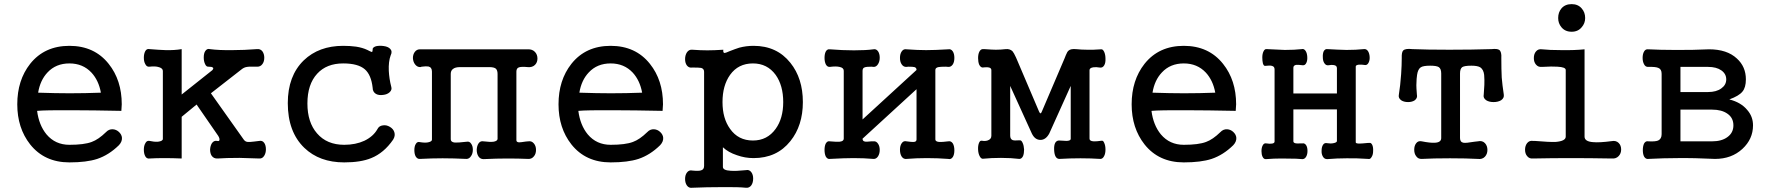

<svg xmlns="http://www.w3.org/2000/svg" viewBox="-20 -758 8472 917"><path d="M311.5 -539.1Q192.4 -539.1 124 -453.1Q62.5 -375 62.5 -259.8Q62.5 -146.5 124 -68.4Q192.4 17.6 311.5 17.6Q393.6 17.6 444.3 1Q500 -17.6 547.9 -64.5Q563.5 -81.1 562.5 -99.6Q561.5 -115.2 547.9 -127.9Q535.2 -139.6 518.6 -140.6Q500 -141.6 486.3 -127Q450.2 -91.8 418 -80.1Q381.8 -66.4 311.5 -66.4Q244.1 -66.4 202.1 -116.2Q166 -160.2 157.2 -228.5Q197.3 -232.4 333 -231.4Q418.9 -231.4 559.6 -228.5L561.5 -259.8Q561.5 -375 499 -453.1Q430.7 -539.1 311.5 -539.1ZM311.5 -455.1Q376 -455.1 417 -411.1Q451.2 -374 461.9 -315.4Q386.7 -312.5 312.5 -312.5Q248 -312.5 162.1 -315.4Q171.9 -375 207 -412.1Q247.1 -455.1 311.5 -455.1Z M757.8 -418V-94.7Q757.8 -84 734.4 -81.1Q714.8 -80.1 694.3 -85Q680.7 -87.9 673.8 -73.2Q667 -61.5 667 -43Q667 -24.4 673.8 -11.7Q680.7 1 694.3 -1Q724.6 -2.9 764.6 -2.9Q804.7 -2.9 847.7 -1V-200.2L918.9 -258.8L1016.6 -117.2Q1029.3 -100.6 1028.3 -90.8Q1028.3 -82 1016.6 -85Q1002 -87.9 992.2 -74.2Q984.4 -61.5 983.4 -43.9Q983.4 -25.4 991.2 -13.7Q1001 0 1019.5 -1Q1057.6 -3.9 1124 -3.9Q1176.8 -2.9 1218.8 -1Q1233.4 0 1242.2 -14.6Q1250 -27.3 1250 -44.9Q1250 -63.5 1242.2 -75.2Q1233.4 -87.9 1218.8 -85L1194.3 -82Q1170.9 -79.1 1163.1 -80.1Q1151.4 -81.1 1144.5 -90.8L987.3 -312.5L1133.8 -426.8Q1145.5 -436.5 1160.2 -438.5Q1168.9 -440.4 1186.5 -439.5H1207Q1223.6 -438.5 1233.4 -452.1Q1242.2 -463.9 1242.2 -482.4Q1242.2 -500 1233.4 -512.7Q1223.6 -525.4 1207 -523.4Q1145.5 -518.6 1090.8 -518.6Q1025.4 -517.6 982.4 -523.4Q968.8 -527.3 960 -513.7Q953.1 -502.9 953.1 -483.4Q953.1 -465.8 959 -453.1Q964.8 -438.5 975.6 -439.5Q992.2 -439.5 996.1 -435.5Q1002 -432.6 994.1 -422.9L847.7 -306.6V-523.4Q813.5 -517.6 771.5 -518.6Q742.2 -519.5 694.3 -523.4Q680.7 -526.4 673.8 -513.7Q667 -501 667 -482.4Q667 -463.9 673.8 -452.1Q680.7 -437.5 694.3 -439.5Q718.8 -442.4 734.4 -438.5Q757.8 -433.6 757.8 -418Z M1619.1 -455.1Q1690.4 -455.1 1722.7 -426.8Q1752.9 -400.4 1759.8 -338.9Q1759.8 -319.3 1775.4 -309.6Q1789.1 -301.8 1809.6 -304.7Q1829.1 -306.6 1840.8 -317.4Q1853.5 -329.1 1848.6 -343.8Q1838.9 -380.9 1836.9 -419.9Q1835 -463.9 1845.7 -493.2Q1855.5 -512.7 1843.8 -524.4Q1834 -535.2 1812.5 -538.1Q1792 -541 1775.4 -537.1Q1757.8 -531.2 1759.8 -520.5Q1759.8 -510.7 1755.9 -509.8Q1753.9 -509.8 1744.1 -514.6L1734.4 -519.5Q1711.9 -530.3 1680.7 -535.2Q1652.3 -539.1 1619.1 -539.1Q1502.9 -539.1 1430.7 -469.7Q1354.5 -395.5 1354.5 -265.6Q1354.5 -127.9 1433.6 -51.8Q1505.9 17.6 1624 17.6Q1703.1 17.6 1752.9 -2.9Q1813.5 -27.3 1857.4 -90.8Q1869.1 -109.4 1863.3 -127Q1858.4 -142.6 1841.8 -152.3Q1825.2 -162.1 1808.6 -159.2Q1790 -157.2 1782.2 -140.6Q1762.7 -106.4 1720.7 -85.9Q1678.7 -66.4 1624 -66.4Q1541 -66.4 1494.1 -121.1Q1448.2 -173.8 1448.2 -263.7Q1448.2 -355.5 1495.1 -406.2Q1540 -455.1 1619.1 -455.1Z M2043 -416V-90.8Q2043 -82 2024.4 -78.1Q2008.8 -75.2 1986.3 -79.1Q1972.7 -83 1965.8 -70.3Q1959 -59.6 1959 -41Q1959 -23.4 1964.8 -11.7Q1972.7 2 1985.4 1Q2043 -2 2093.8 -2Q2145.5 -2 2208 1Q2221.7 1 2230.5 -13.7Q2238.3 -25.4 2238.3 -43Q2238.3 -60.5 2230.5 -71.3Q2222.7 -84 2209 -81.1Q2166 -76.2 2152.3 -77.1Q2132.8 -79.1 2132.8 -92.8V-405.3Q2132.8 -420.9 2143.6 -428.7Q2154.3 -437.5 2177.7 -437.5H2316.4Q2339.8 -437.5 2348.6 -429.7Q2356.4 -421.9 2356.4 -404.3V-93.8Q2354.5 -84 2336.9 -81.1Q2320.3 -79.1 2289.1 -83Q2274.4 -85.9 2265.6 -73.2Q2257.8 -61.5 2256.8 -43Q2256.8 -24.4 2264.6 -11.7Q2273.4 2 2289.1 2Q2350.6 -1 2404.3 -1Q2455.1 -1 2502.9 1Q2519.5 2 2530.3 -11.7Q2540 -23.4 2540 -42Q2540 -60.5 2530.3 -72.3Q2519.5 -85.9 2502.9 -83L2491.2 -82Q2466.8 -78.1 2459 -78.1Q2446.3 -79.1 2446.3 -87.9V-416Q2446.3 -432.6 2459 -436.5Q2470.7 -440.4 2501 -437.5Q2522.5 -435.5 2535.2 -448.2Q2546.9 -460 2546.9 -478.5Q2546.9 -497.1 2535.2 -509.8Q2522.5 -523.4 2501 -522.5H1988.3Q1970.7 -523.4 1960.9 -509.8Q1952.1 -498 1952.1 -480.5Q1953.1 -462.9 1961.9 -451.2Q1971.7 -437.5 1987.3 -437.5L1994.1 -439.5Q2016.6 -442.4 2026.4 -440.4Q2043 -436.5 2043 -416Z M2896.5 -539.1Q2777.3 -539.1 2709 -453.1Q2647.5 -375 2647.5 -259.8Q2647.5 -146.5 2709 -68.4Q2777.3 17.6 2896.5 17.6Q2978.5 17.6 3029.3 1Q3085 -17.6 3132.8 -64.5Q3148.4 -81.1 3147.5 -99.6Q3146.5 -115.2 3132.8 -127.9Q3120.1 -139.6 3103.5 -140.6Q3085 -141.6 3071.3 -127Q3035.2 -91.8 3002.9 -80.1Q2966.8 -66.4 2896.5 -66.4Q2829.1 -66.4 2787.1 -116.2Q2751 -160.2 2742.2 -228.5Q2782.2 -232.4 2918 -231.4Q3003.9 -231.4 3144.5 -228.5L3146.5 -259.8Q3146.5 -375 3084 -453.1Q3015.6 -539.1 2896.5 -539.1ZM2896.5 -455.1Q2960.9 -455.1 3002 -411.1Q3036.1 -374 3046.9 -315.4Q2971.7 -312.5 2897.5 -312.5Q2833 -312.5 2747.1 -315.4Q2756.8 -375 2792 -412.1Q2832 -455.1 2896.5 -455.1Z M3576.2 -455.1Q3644.5 -455.1 3684.6 -400.4Q3720.7 -349.6 3720.7 -270.5Q3720.7 -192.4 3684.6 -142.6Q3644.5 -86.9 3576.2 -86.9Q3505.9 -86.9 3466.8 -142.6Q3430.7 -192.4 3430.7 -270.5Q3430.7 -349.6 3466.8 -400.4Q3505.9 -455.1 3576.2 -455.1ZM3342.8 34.2Q3342.8 51.8 3328.1 55.7Q3317.4 59.6 3287.1 56.6Q3270.5 52.7 3260.7 66.4Q3252 78.1 3252 96.7Q3252 115.2 3260.7 127.9Q3270.5 141.6 3287.1 138.7Q3353.5 135.7 3430.7 135.7Q3507.8 134.8 3542 138.7Q3558.6 140.6 3568.4 127Q3577.1 114.3 3577.1 94.7Q3577.1 76.2 3568.4 64.5Q3558.6 50.8 3542 54.7Q3495.1 59.6 3469.7 57.6Q3432.6 55.7 3432.6 39.1V-54.7Q3458 -30.3 3500 -16.6Q3538.1 -2.9 3579.1 -2.9Q3690.4 -2.9 3754.9 -84Q3814.5 -158.2 3814.5 -270.5Q3814.5 -383.8 3754.9 -458Q3690.4 -539.1 3579.1 -539.1Q3543.9 -539.1 3510.7 -530.3Q3492.2 -524.4 3464.8 -513.7Q3445.3 -504.9 3440.4 -504.9Q3432.6 -505.9 3434.6 -520.5Q3390.6 -517.6 3358.4 -517.6Q3325.2 -517.6 3287.1 -520.5Q3270.5 -522.5 3260.7 -507.8Q3252 -494.1 3252 -475.6Q3252 -457 3260.7 -445.3Q3270.5 -432.6 3287.1 -435.5Q3319.3 -435.5 3329.1 -433.6Q3342.8 -429.7 3342.8 -415Z M4009.8 -419.9V-95.7Q4009.8 -83 3989.3 -81.1Q3975.6 -80.1 3943.4 -83Q3931.6 -85.9 3923.8 -72.3Q3918 -60.5 3918 -42Q3918 -23.4 3923.8 -10.7Q3931.6 2.9 3943.4 1Q4013.7 -2.9 4056.6 -2.9Q4107.4 -2.9 4151.4 1Q4165 2 4173.8 -11.7Q4181.6 -24.4 4181.6 -42Q4181.6 -59.6 4173.8 -71.3Q4165 -85 4151.4 -83H4141.6Q4117.2 -80.1 4110.4 -82Q4099.6 -84 4099.6 -95.7L4357.4 -332V-91.8Q4357.4 -81.1 4344.7 -80.1Q4336.9 -79.1 4309.6 -83Q4294.9 -86.9 4286.1 -73.2Q4278.3 -61.5 4278.3 -43Q4278.3 -23.4 4286.1 -10.7Q4294.9 2.9 4309.6 1Q4356.4 -2.9 4407.2 -2.9Q4459 -2.9 4508.8 1Q4522.5 4.9 4531.2 -8.8Q4538.1 -20.5 4538.1 -40Q4538.1 -59.6 4531.2 -72.3Q4522.5 -85.9 4508.8 -83Q4478.5 -79.1 4464.8 -80.1Q4447.3 -82 4447.3 -91.8V-423.8Q4447.3 -434.6 4461.9 -437.5Q4470.7 -439.5 4498 -439.5L4508.8 -438.5Q4522.5 -437.5 4531.2 -451.2Q4538.1 -462.9 4538.1 -481.4Q4538.1 -500 4531.2 -511.7Q4522.5 -525.4 4508.8 -522.5Q4444.3 -518.6 4403.3 -518.6Q4363.3 -518.6 4309.6 -522.5Q4294.9 -525.4 4286.1 -511.7Q4278.3 -500 4278.3 -481.4Q4278.3 -462.9 4286.1 -451.2Q4294.9 -437.5 4309.6 -438.5L4318.4 -439.5Q4340.8 -439.5 4347.7 -437.5Q4357.4 -434.6 4357.4 -423.8L4099.6 -187.5V-419.9Q4099.6 -433.6 4110.4 -436.5Q4118.2 -439.5 4142.6 -439.5L4151.4 -438.5Q4165 -437.5 4173.8 -452.1Q4181.6 -464.8 4181.6 -482.4Q4181.6 -501 4173.8 -512.7Q4165 -525.4 4151.4 -522.5Q4116.2 -517.6 4058.6 -517.6Q4003.9 -517.6 3943.4 -522.5Q3930.7 -524.4 3923.8 -511.7Q3918 -500 3918 -481.4Q3918 -463.9 3923.8 -451.2Q3930.7 -437.5 3943.4 -438.5Q3972.7 -442.4 3989.3 -438.5Q4009.8 -434.6 4009.8 -419.9Z M4714.8 -422.9V-109.4Q4714.8 -92.8 4696.3 -86.9Q4683.6 -83 4669.9 -85.9Q4660.2 -87.9 4655.3 -74.2Q4650.4 -61.5 4651.4 -43Q4652.3 -24.4 4659.2 -11.7Q4666 2 4676.8 0Q4713.9 -3.9 4760.7 -3.9Q4808.6 -3.9 4848.6 1Q4859.4 1 4866.2 -12.7Q4871.1 -25.4 4871.1 -43.9Q4870.1 -62.5 4864.3 -75.2Q4858.4 -89.8 4848.6 -87.9Q4824.2 -85.9 4816.4 -88.9Q4804.7 -93.8 4804.7 -110.4V-347.7L4908.2 -120.1Q4922.9 -89.8 4949.2 -89.8Q4974.6 -89.8 4991.2 -120.1L5093.8 -347.7V-94.7Q5093.8 -85.9 5074.2 -85Q5064.5 -85 5040 -86.9H5036.1Q5012.7 -84 5014.6 -42Q5016.6 1 5040 1Q5089.8 -2 5140.6 -2Q5190.4 -2 5235.4 1Q5247.1 1 5253.9 -13.7Q5259.8 -25.4 5259.8 -43.9Q5259.8 -62.5 5253.9 -75.2Q5249 -87.9 5241.2 -85.9Q5214.8 -82 5203.1 -83Q5183.6 -84 5183.6 -95.7V-422.9Q5183.6 -433.6 5201.2 -436.5Q5214.8 -438.5 5231.4 -435.5Q5246.1 -432.6 5253.9 -446.3Q5260.7 -458 5259.8 -477.5Q5259.8 -496.1 5253.9 -509.8Q5247.1 -524.4 5238.3 -522.5Q5197.3 -519.5 5172.9 -520.5Q5146.5 -520.5 5118.2 -523.4Q5093.8 -525.4 5084 -516.6Q5077.1 -511.7 5070.3 -494.1L5064.5 -479.5L4956.1 -225.6Q4953.1 -216.8 4949.2 -216.8Q4946.3 -216.8 4942.4 -225.6L4835.9 -475.6L4832 -484.4Q4822.3 -505.9 4815.4 -513.7Q4802.7 -525.4 4783.2 -523.4Q4758.8 -520.5 4736.3 -520.5Q4721.7 -520.5 4681.6 -523.4H4675.8Q4664.1 -524.4 4657.2 -510.7Q4651.4 -499 4651.4 -480.5Q4651.4 -462.9 4656.2 -450.2Q4663.1 -435.5 4673.8 -435.5L4682.6 -436.5Q4698.2 -437.5 4704.1 -435.5Q4714.8 -432.6 4714.8 -422.9Z M5633.8 -539.1Q5514.6 -539.1 5446.3 -453.1Q5384.8 -375 5384.8 -259.8Q5384.8 -146.5 5446.3 -68.4Q5514.6 17.6 5633.8 17.6Q5715.8 17.6 5766.6 1Q5822.3 -17.6 5870.1 -64.5Q5885.7 -81.1 5884.8 -99.6Q5883.8 -115.2 5870.1 -127.9Q5857.4 -139.6 5840.8 -140.6Q5822.3 -141.6 5808.6 -127Q5772.5 -91.8 5740.2 -80.1Q5704.1 -66.4 5633.8 -66.4Q5566.4 -66.4 5524.4 -116.2Q5488.3 -160.2 5479.5 -228.5Q5519.5 -232.4 5655.3 -231.4Q5741.2 -231.4 5881.8 -228.5L5883.8 -259.8Q5883.8 -375 5821.3 -453.1Q5752.9 -539.1 5633.8 -539.1ZM5633.8 -455.1Q5698.2 -455.1 5739.3 -411.1Q5773.4 -374 5784.2 -315.4Q5709 -312.5 5634.8 -312.5Q5570.3 -312.5 5484.4 -315.4Q5494.1 -375 5529.3 -412.1Q5569.3 -455.1 5633.8 -455.1Z M6067.4 -426.8V-82Q6067.4 -74.2 6055.7 -72.3Q6045.9 -70.3 6027.3 -73.2Q6016.6 -75.2 6010.7 -63.5Q6004.9 -52.7 6004.9 -36.1Q6004.9 -20.5 6009.8 -9.8Q6015.6 2.9 6026.4 2Q6063.5 -1 6100.6 -1Q6124 -1 6169.9 0L6200.2 2Q6211.9 2 6218.8 -10.7Q6224.6 -21.5 6224.6 -37.1Q6224.6 -53.7 6218.8 -63.5Q6211.9 -75.2 6200.2 -73.2H6192.4Q6176.8 -72.3 6169.9 -73.2Q6157.2 -75.2 6157.2 -83V-235.4H6365.2V-84Q6364.3 -77.1 6348.6 -74.2Q6335 -71.3 6318.4 -74.2Q6305.7 -77.1 6298.8 -66.4Q6292 -55.7 6292 -39.1Q6291 -22.5 6297.9 -10.7Q6304.7 2 6318.4 2Q6366.2 -2 6412.1 -2Q6457 -2.9 6514.6 1Q6524.4 3.9 6531.2 -8.8Q6538.1 -19.5 6538.1 -37.1Q6539.1 -53.7 6534.2 -65.4Q6528.3 -78.1 6518.6 -75.2H6511.7Q6483.4 -72.3 6472.7 -72.3Q6455.1 -72.3 6455.1 -78.1V-440.4Q6455.1 -447.3 6469.7 -449.2Q6481.4 -450.2 6501 -447.3Q6510.7 -447.3 6516.6 -459Q6522.5 -470.7 6521.5 -486.3Q6520.5 -502.9 6513.7 -513.7Q6505.9 -525.4 6493.2 -523.4Q6457 -519.5 6411.1 -519.5Q6368.2 -520.5 6320.3 -523.4Q6308.6 -525.4 6301.8 -512.7Q6296.9 -501 6297.9 -484.4Q6297.9 -467.8 6304.7 -457Q6312.5 -444.3 6325.2 -446.3Q6340.8 -449.2 6349.6 -447.3Q6365.2 -445.3 6365.2 -432.6V-311.5H6157.2V-434.6Q6157.2 -445.3 6169.9 -448.2Q6179.7 -449.2 6202.1 -446.3Q6213.9 -445.3 6219.7 -459Q6224.6 -469.7 6223.6 -486.3Q6222.7 -503.9 6215.8 -514.6Q6208 -526.4 6197.3 -523.4Q6163.1 -519.5 6116.2 -519.5Q6082 -520.5 6031.2 -523.4Q6020.5 -525.4 6014.6 -512.7Q6008.8 -501 6008.8 -483.4Q6008.8 -467.8 6011.7 -455.1Q6015.6 -442.4 6022.5 -443.4Q6045.9 -446.3 6054.7 -443.4Q6067.4 -440.4 6067.4 -426.8Z M6863.3 -407.2V-98.6Q6863.3 -77.1 6831.1 -76.2Q6809.6 -75.2 6770.5 -83Q6752.9 -86.9 6743.2 -73.2Q6734.4 -61.5 6734.4 -43Q6734.4 -24.4 6743.2 -12.7Q6752.9 2 6770.5 1Q6825.2 -2 6905.3 -2Q6984.4 -2 7038.1 1Q7059.6 3.9 7072.3 -9.8Q7084 -22.5 7084 -42Q7084 -61.5 7072.3 -74.2Q7059.6 -87.9 7038.1 -83L7021.5 -81.1Q6981.4 -74.2 6969.7 -76.2Q6953.1 -79.1 6953.1 -98.6V-407.2Q6953.1 -429.7 6963.9 -437.5Q6974.6 -444.3 7007.8 -444.3Q7036.1 -444.3 7049.8 -436.5Q7065.4 -425.8 7068.4 -400.4Q7070.3 -375 7069.3 -352.5Q7068.4 -337.9 7066.4 -306.6Q7062.5 -290 7078.1 -279.3Q7091.8 -270.5 7113.3 -270.5Q7134.8 -270.5 7149.4 -279.3Q7165 -290 7162.1 -306.6Q7155.3 -351.6 7152.3 -387.7Q7150.4 -425.8 7150.4 -480.5Q7152.3 -510.7 7140.6 -519.5Q7130.9 -526.4 7103.5 -523.4Q7009.8 -520.5 6902.3 -520.5Q6793.9 -520.5 6725.6 -523.4Q6691.4 -527.3 6681.6 -516.6Q6673.8 -508.8 6674.8 -480.5Q6674.8 -447.3 6671.9 -404.3Q6668 -348.6 6661.1 -306.6Q6657.2 -290 6671.9 -279.3Q6684.6 -270.5 6705.1 -270.5Q6724.6 -270.5 6737.3 -279.3Q6751 -290 6747.1 -306.6L6745.1 -335Q6744.1 -352.5 6745.1 -363.3Q6745.1 -379.9 6748 -400.4Q6752 -427.7 6765.6 -436.5Q6777.3 -444.3 6810.5 -444.3Q6840.8 -444.3 6851.6 -437.5Q6863.3 -429.7 6863.3 -407.2Z M7486.3 -738.3Q7455.1 -738.3 7437.5 -717.8Q7421.9 -699.2 7421.9 -671.9Q7421.9 -646.5 7437.5 -627.9Q7455.1 -606.4 7486.3 -606.4Q7516.6 -606.4 7534.2 -627.9Q7550.8 -646.5 7550.8 -671.9Q7550.8 -699.2 7534.2 -717.8Q7516.6 -738.3 7486.3 -738.3ZM7458 -423.8V-105.5Q7458 -84 7409.2 -80.1Q7379.9 -79.1 7309.6 -85H7301.8Q7284.2 -87.9 7273.4 -74.2Q7263.7 -61.5 7263.7 -43Q7263.7 -24.4 7273.4 -12.7Q7284.2 1 7301.8 -1Q7391.6 -2.9 7482.4 -2.9Q7573.2 -2.9 7677.7 -1Q7698.2 1 7710.9 -12.7Q7722.7 -25.4 7722.7 -43.9Q7722.7 -63.5 7710.9 -75.2Q7698.2 -87.9 7677.7 -84Q7618.2 -76.2 7588.9 -79.1Q7547.9 -82 7547.9 -105.5V-522.5Q7500 -517.6 7438.5 -518.6Q7378.9 -518.6 7344.7 -522.5Q7326.2 -525.4 7315.4 -511.7Q7305.7 -500 7305.7 -480.5Q7305.7 -461.9 7315.4 -450.2Q7326.2 -436.5 7344.7 -438.5Q7394.5 -441.4 7418 -439.5Q7458 -437.5 7458 -423.8Z M7916 -117.2Q7916 -94.7 7899.4 -86.9Q7885.7 -81.1 7852.5 -83Q7839.8 -85.9 7832 -72.3Q7826.2 -59.6 7826.2 -41Q7826.2 -22.5 7832 -10.7Q7839.8 2.9 7852.5 1Q7926.8 -2.9 7991.2 -2.9Q8073.2 -3.9 8170.9 1Q8250 1 8301.8 -46.9Q8352.5 -93.8 8352.5 -159.2Q8352.5 -201.2 8325.2 -232.4Q8295.9 -268.6 8239.3 -283.2Q8285.2 -299.8 8301.8 -320.3Q8318.4 -339.8 8318.4 -378.9Q8318.4 -439.5 8275.4 -478.5Q8228.5 -522.5 8142.6 -522.5Q8060.5 -518.6 7978.5 -519.5Q7910.2 -519.5 7852.5 -522.5Q7838.9 -524.4 7832 -511.7Q7825.2 -500 7825.2 -481.4Q7825.2 -463.9 7832 -451.2Q7838.9 -437.5 7852.5 -438.5Q7887.7 -439.5 7900.4 -433.6Q7916 -427.7 7916 -405.3ZM8005.9 -234.4H8157.2Q8203.1 -234.4 8230.5 -214.8Q8258.8 -195.3 8258.8 -159.2Q8258.8 -124 8230.5 -103.5Q8203.1 -83 8157.2 -83H8005.9ZM8005.9 -438.5H8137.7Q8177.7 -438.5 8201.2 -421.9Q8224.6 -405.3 8224.6 -378.9Q8224.6 -352.5 8201.2 -335.9Q8177.7 -318.4 8137.7 -318.4H8005.9Z"/></svg>

Font: Gungsuh
Style: Regular
Weight: 400
Version: Version 2.21